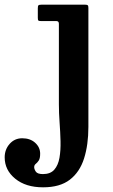

<svg xmlns="http://www.w3.org/2000/svg" viewBox="-138 -540 482 820"><path d="M103 -450H38Q28.5 -450 26 -452.2Q23.5 -454.5 23.5 -464V-504.5Q23.5 -514.5 26.2 -517.2Q29 -520 39 -520H225.5Q234 -520 236.8 -517.5Q239.5 -515 239.5 -506V2Q239.5 78.5 221 136.8Q202.5 195 160.2 227.5Q118 260 46 260Q-28 260 -73 223.2Q-118 186.5 -118 132Q-118 98.5 -96.8 74.5Q-75.5 50.5 -43 50.5Q-9 50.5 12.2 69.8Q33.5 89 33.5 116.5Q33.5 137 27.2 146Q21 155 14.5 160Q8 165 8 174Q8 182.5 15 193Q22 203.5 45.5 203.5Q77.5 203.5 94 184.5Q110.5 165.5 116 133.8Q121.5 102 120.5 63Q119.5 24 116.5 -16.8Q113.5 -57.5 113.5 -94V-438.5Q113.5 -450 103 -450Z"/></svg>

Font: Besley SemiBold
Style: Regular
Weight: 600
Designer: Owen Earl
Foundry: indestructible type*
Version: Version 2.001; ttfautohint (v1.8.3)